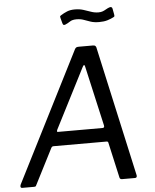

<svg xmlns="http://www.w3.org/2000/svg" viewBox="-62 -999 850 1050"><g transform="rotate(-5 363.5 -473.5)"><path d="M16.3 0Q10.4 0 8.4 -4.9Q6.5 -9.9 10.2 -18.8L370.2 -729.8Q374.1 -737.4 378.9 -739.7Q383.6 -742 392.3 -742H470.4Q479.8 -742 484.1 -737.1Q488.3 -732.1 488.9 -725.2L646.2 -14.5Q647.5 -8.9 645.2 -4.4Q642.9 0 636.3 0H565Q552.4 0 551 -12.6L507.7 -205.3Q506.7 -212.1 498.4 -212.1H207.2Q198.1 -212.1 194 -202.8L94.1 -7.1Q92.6 -2.6 89.6 -1.3Q86.7 0 80.1 0H16.3ZM483 -287.9Q494.9 -287.9 492.1 -301.4L417.7 -630Q415.9 -640 412 -639.3Q408.1 -638.6 403.1 -628.1L236 -301Q232.7 -293.2 233.3 -290.5Q233.8 -287.9 239.2 -287.9ZM594.2 -885.7Q581 -878.7 561.6 -872.6Q542.3 -866.6 515.7 -866.6Q488.3 -866.6 468.9 -873.1Q449.4 -879.7 432 -886.1Q414.7 -892.5 392.8 -892.5Q369.5 -892.5 356.5 -883.5Q343.4 -874.5 328.6 -868.5Q321.4 -866.4 318.7 -868.9Q316 -871.4 314 -878.3L306.9 -904.8Q305.9 -909.9 305 -913.8Q304.2 -917.7 309.5 -920.9Q327.6 -932.5 345.6 -939.8Q363.5 -947.1 388.2 -947.1Q414.3 -947.1 435.1 -940.4Q456 -933.8 475.8 -926.7Q495.6 -919.7 516.6 -919.7Q530.3 -919.7 540 -923.5Q549.8 -927.4 558.8 -932.8Q567.9 -938.2 577.4 -941.6Q585.5 -944.3 589.6 -941.5Q593.7 -938.6 594.7 -931.9L600.4 -901.3Q601.4 -896.6 601.2 -892.6Q601 -888.5 594.2 -885.7Z"/></g></svg>

Font: Libre Franklin Thin
Style: Italic
Weight: 100
Italic angle: -8°
Designer: Pablo Impallari, Rodrigo Fuenzalida, Nhung Nguyen
Foundry: Impallari Type
Version: Version 3.000